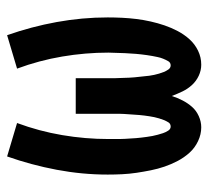

<svg xmlns="http://www.w3.org/2000/svg" viewBox="-43 -535 586 540"><g transform="rotate(-90 250.0 -265.0)"><path d="M162 8Q178 8 193.5 1Q209 -6 219.5 -18Q230 -30 237.5 -44.5Q245 -59 250 -75Q256 -59 263 -44.5Q270 -30 281 -18Q292 -6 307 1Q322 8 338 8Q359 8 377.5 -1Q396 -10 409.5 -25Q423 -40 432.5 -58Q442 -76 448.5 -95Q455 -114 459.5 -134Q464 -154 466.5 -174Q469 -194 470 -214.5Q471 -235 471 -255Q471 -327 458 -398.5Q445 -470 421 -538L327 -510Q350 -448 361 -383Q372 -318 372 -253Q372 -245 371.5 -237.5Q371 -230 371 -222Q371 -214 370.5 -206.5Q370 -199 369.5 -191Q369 -183 368.5 -175.5Q368 -168 367 -160.5Q366 -153 365 -145Q364 -137 362.5 -129.5Q361 -122 359.5 -114.5Q358 -107 355 -99.5Q352 -92 348 -85Q344 -78 336 -78Q329 -78 324.5 -84.5Q320 -91 317.5 -97.5Q315 -104 313 -110.5Q311 -117 309.5 -124Q308 -131 307 -138Q306 -145 305.5 -152Q305 -159 304 -166Q303 -173 302.5 -180Q302 -187 301.5 -194.5Q301 -202 301 -209Q301 -216 300.5 -223Q300 -230 300 -237Q300 -244 300 -251Q300 -258 300 -265V-345H200V-265Q200 -258 200 -251Q200 -244 200 -237Q200 -230 200 -223Q200 -216 199.5 -209Q199 -202 198.5 -194.5Q198 -187 197.5 -180Q197 -173 196.5 -166Q196 -159 195 -152Q194 -145 193 -138Q192 -131 190.5 -124Q189 -117 187 -110.5Q185 -104 182.5 -97.5Q180 -91 176 -84.5Q172 -78 164 -78Q157 -78 152.5 -85Q148 -92 145.5 -99.5Q143 -107 141 -114.5Q139 -122 137.5 -129.5Q136 -137 135 -145Q134 -153 133 -160.5Q132 -168 131.5 -175.5Q131 -183 130.5 -191Q130 -199 129.5 -206.5Q129 -214 129 -222Q129 -230 129 -237.5Q129 -245 129 -253Q129 -318 140 -383Q151 -448 174 -510L80 -538Q56 -470 42.5 -398.5Q29 -327 29 -255Q29 -235 30 -214.5Q31 -194 34 -174Q37 -154 41 -134Q45 -114 51.5 -95Q58 -76 67.5 -58Q77 -40 90.5 -25Q104 -10 123 -1Q142 8 162 8Z"/></g></svg>

Font: Iosevka SS09
Style: Bold
Weight: 700
Monospace: yes
Designer: Belleve Invis
Foundry: Belleve Invis
Version: Version 5.2.1; ttfautohint (v1.8.3)